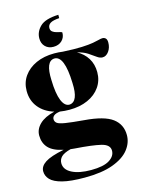

<svg xmlns="http://www.w3.org/2000/svg" viewBox="-140 -822 857 1137"><g transform="rotate(-15 288.0 -254.0)"><path d="M252 -179Q221 -179 193 -183.5Q167 -180 156 -171Q145 -162 145 -149.5Q145 -134 157 -124.8Q169 -115.5 206.2 -109.5Q243.5 -103.5 319 -97Q440 -87.5 490.2 -49.8Q540.5 -12 540.5 53.5Q540.5 101 508.2 141.8Q476 182.5 408.2 207.5Q340.5 232.5 235 232.5Q148.5 232.5 98.5 219.5Q48.5 206.5 27.2 184Q6 161.5 6 133Q6 102 40 79.8Q74 57.5 155.5 41Q92.5 27.5 65.2 -2.5Q38 -32.5 38 -78Q38 -116.5 69.2 -146.8Q100.5 -177 161 -191.5Q102 -209.5 68.2 -251.2Q34.5 -293 34.5 -351.5Q34.5 -403 62 -442Q89.5 -481 138 -503Q186.5 -525 249.5 -525Q276.5 -525 301.5 -521.5Q373.5 -517.5 418 -519.5Q462.5 -521.5 487.5 -526Q512.5 -530.5 525.8 -534.2Q539 -538 549 -538Q560 -538 568 -530.5Q576 -523 576 -504.5Q576 -473.5 559.8 -450.8Q543.5 -428 521 -428Q504.5 -428 487 -441Q469.5 -454 444.8 -470.2Q420 -486.5 381 -496Q422 -474 444.8 -437.2Q467.5 -400.5 467.5 -352Q467.5 -301 440.2 -261.8Q413 -222.5 364.2 -200.8Q315.5 -179 252 -179ZM260 -208.5Q314.5 -213 309 -328Q304 -498 241.5 -495.5Q188 -492 193 -376.5Q195 -293 212.5 -250.2Q230 -207.5 260 -208.5ZM122 114.5Q122 154 165.8 176.5Q209.5 199 283 199Q359.5 199 395.5 176.2Q431.5 153.5 431.5 119.5Q431.5 83 380.2 70.5Q329 58 221 50.5Q208 49.5 196.5 48Q154.5 59 138.2 75.5Q122 92 122 114.5ZM328.5 -631Q328.5 -602 308.8 -582.8Q289 -563.5 256.5 -563.5Q226 -563.5 206.8 -582.5Q187.5 -601.5 187.5 -633Q187.5 -673.5 219.5 -705Q251.5 -736.5 332.5 -739.5V-719Q293.5 -716.5 277.2 -706Q261 -695.5 261 -677Q261 -662 271.2 -654.2Q281.5 -646.5 295 -643Q308.5 -639.5 318.5 -637.2Q328.5 -635 328.5 -631Z"/></g></svg>

Font: Newsreader Display
Style: Bold
Weight: 700
Designer: Hugues Gentile
Foundry: Production Type
Version: Version 1.001